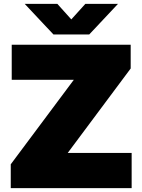

<svg xmlns="http://www.w3.org/2000/svg" viewBox="-20 -971 735 991"><path d="M35.5 0V-123L391.5 -600V-559H40.5V-740H654.5V-617.5L298.5 -140V-181.5H659.5V0ZM256 -793 107.5 -951H276L365 -852H331L420.5 -951H589L440.5 -793Z"/></svg>

Font: Encode Sans SC SemiExpanded Black
Style: Regular
Weight: 900
Width: 6
Designer: Multiple Designers
Foundry: Impallari Type
Version: Version 3.002